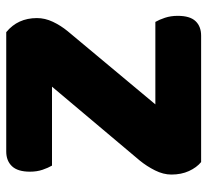

<svg xmlns="http://www.w3.org/2000/svg" viewBox="-44 -604 649 600"><g transform="rotate(-90 280.0 -304.5)"><path d="M78 -192 429 -609H479Q523 -573 523 -513Q523 -488 511.5 -463.5Q500 -439 482 -417L134 0H73Q56 -14 45 -38Q34 -62 34 -93Q34 -118 47 -144Q60 -170 78 -192ZM93 0 185 -143H511Q518 -131 524 -113Q530 -95 530 -73Q530 -35 513.5 -17.5Q497 0 468 0ZM447 -609 374 -466H62Q55 -478 49 -495.5Q43 -513 43 -535Q43 -573 60 -591Q77 -609 106 -609Z"/></g></svg>

Font: Baloo Tamma 2 ExtraBold
Style: Regular
Weight: 800
Designer: Divya Kowshik, Shuchita Grover and Ek Type
Foundry: Ek Type
Version: Version 1.700